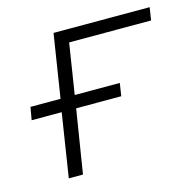

<svg xmlns="http://www.w3.org/2000/svg" viewBox="-80 -573 661 654"><g transform="rotate(-15 251.0 -246.0)"><path d="M85 0 120 -224H14L22 -269H128L163 -492H502L495 -447H206L178 -269H337L330 -224H171L135 0Z"/></g></svg>

Font: Nunito Sans 7pt ExtraLight
Style: Italic
Weight: 250
Italic angle: -9°
Designer: Vernon Adams
Foundry: Vernon Adams
Version: Version 3.101;gftools[0.9.27]